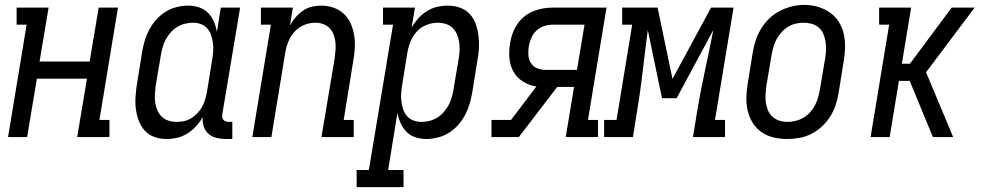

<svg xmlns="http://www.w3.org/2000/svg" viewBox="-20 -561 4040 786"><path d="M13 0 89 -460H48V-530H179L142 -309H347L384 -530H463L387 -70H428V0H296L336 -239H131L91 0Z M661 8Q661 8 661 8Q661 8 661 8Q635 8 611.5 -0.5Q588 -9 572 -27Q556 -45 547.5 -68.5Q539 -92 536 -116.5Q533 -141 535 -167.5Q537 -194 541 -219L562 -349Q566 -373 573 -396Q580 -419 591.5 -440.5Q603 -462 620 -481Q637 -500 658 -513Q679 -526 703 -532Q727 -538 750 -538Q773 -538 794.5 -531Q816 -524 831.5 -508.5Q847 -493 855.5 -473Q864 -453 868 -431L884 -530H963L890 -93Q889 -87 890 -81Q891 -75 894.5 -70.5Q898 -66 904 -64Q910 -62 916 -62H931V8H904Q885 8 866 3.5Q847 -1 833.5 -13Q820 -25 814 -43.5Q808 -62 810 -82Q799 -62 783 -44.5Q767 -27 747 -14.5Q727 -2 705 3Q683 8 661 8ZM704 -62Q719 -62 734.5 -65.5Q750 -69 763.5 -77.5Q777 -86 788.5 -98Q800 -110 807.5 -124Q815 -138 819.5 -153Q824 -168 827 -183L848 -313Q851 -330 852.5 -348Q854 -366 852 -382.5Q850 -399 845 -415Q840 -431 829.5 -443.5Q819 -456 803.5 -462Q788 -468 770 -468Q754 -468 737.5 -464Q721 -460 706 -451Q691 -442 679.5 -429Q668 -416 659.5 -401Q651 -386 646.5 -370Q642 -354 639 -338L617 -208Q615 -191 614 -173.5Q613 -156 615.5 -140Q618 -124 624.5 -109Q631 -94 642.5 -83Q654 -72 670 -67Q686 -62 703 -62Z M1013 0 1089 -460H1048V-530H1179L1167 -456Q1176 -474 1189.5 -489.5Q1203 -505 1220 -517Q1237 -529 1256.5 -533.5Q1276 -538 1295 -538Q1321 -538 1345.5 -529.5Q1370 -521 1388 -504Q1406 -487 1416 -464Q1426 -441 1430 -415.5Q1434 -390 1432.5 -363.5Q1431 -337 1426 -311L1387 -70H1428V0H1296L1350 -322Q1352 -339 1353.5 -356Q1355 -373 1353 -389Q1351 -405 1345.5 -420Q1340 -435 1329 -446Q1318 -457 1303 -462.5Q1288 -468 1271 -468Q1248 -468 1225.5 -459Q1203 -450 1186.5 -432Q1170 -414 1161 -392Q1152 -370 1148 -347L1091 0Z M1440 205V135H1490L1589 -460H1548V-530H1679L1665 -449Q1677 -469 1693 -486.5Q1709 -504 1728.5 -516Q1748 -528 1770 -533Q1792 -538 1814 -538Q1814 -538 1814 -538Q1814 -538 1814 -538Q1840 -538 1863.5 -529.5Q1887 -521 1903.5 -503Q1920 -485 1928 -461.5Q1936 -438 1939 -413.5Q1942 -389 1940.5 -362.5Q1939 -336 1934 -311L1913 -181Q1909 -157 1902 -134Q1895 -111 1883.5 -89.5Q1872 -68 1855 -49Q1838 -30 1817 -17Q1796 -4 1772 2Q1748 8 1725 8Q1702 8 1680.5 1Q1659 -6 1644 -21.5Q1629 -37 1620 -57Q1611 -77 1607 -99L1569 135H1632V205ZM1705 -62Q1721 -62 1737.5 -66Q1754 -70 1769 -79Q1784 -88 1795.5 -101Q1807 -114 1815.5 -129Q1824 -144 1828.5 -160Q1833 -176 1836 -192L1858 -322Q1861 -339 1861.5 -356.5Q1862 -374 1859.5 -390Q1857 -406 1850.5 -421Q1844 -436 1832.5 -447Q1821 -458 1805 -463Q1789 -468 1772 -468Q1749 -468 1726 -459Q1703 -450 1686.5 -432Q1670 -414 1661 -392Q1652 -370 1648 -347L1627 -217Q1624 -200 1622.5 -182Q1621 -164 1623 -147.5Q1625 -131 1630 -115Q1635 -99 1645.5 -86.5Q1656 -74 1672 -68Q1688 -62 1705 -62Z M1992 0V-70H2072L2176 -207Q2147 -211 2122 -226.5Q2097 -242 2082.5 -267Q2068 -292 2065.5 -322.5Q2063 -353 2068 -383Q2071 -403 2078 -423Q2085 -443 2097 -461Q2109 -479 2126 -493Q2143 -507 2163 -515Q2183 -523 2203 -526.5Q2223 -530 2244 -530H2463L2387 -70H2428V0H2296L2330 -205H2261L2104 0ZM2212 -275H2342L2373 -460H2244Q2226 -460 2208.5 -454.5Q2191 -449 2177 -436.5Q2163 -424 2155.5 -407Q2148 -390 2145 -373Q2142 -355 2143 -336.5Q2144 -318 2153 -303.5Q2162 -289 2178 -282Q2194 -275 2212 -275Z M2453 0V-70H2504L2568 -460H2527V-530H2672L2733 -238L2891 -530H2983L2907 -70H2948V0H2817L2834 -106Q2848 -189 2866 -272Q2884 -355 2900 -438L2750 -159H2690L2632 -438Q2621 -355 2611.5 -272Q2602 -189 2588 -106L2571 0Z M3202 8Q3174 8 3146.5 1.5Q3119 -5 3097.5 -20Q3076 -35 3061.5 -58Q3047 -81 3041 -107.5Q3035 -134 3035.5 -162.5Q3036 -191 3041 -219L3062 -349Q3066 -374 3074.5 -398.5Q3083 -423 3097 -445.5Q3111 -468 3130.5 -486.5Q3150 -505 3174 -517Q3198 -529 3223 -535Q3248 -541 3273 -541Q3302 -541 3328.5 -533Q3355 -525 3377 -510Q3399 -495 3413.5 -472Q3428 -449 3434 -422.5Q3440 -396 3439.5 -367.5Q3439 -339 3434 -311L3413 -181Q3409 -156 3401 -131.5Q3393 -107 3379 -84.5Q3365 -62 3345 -43.5Q3325 -25 3301.5 -13Q3278 -1 3252.5 3.5Q3227 8 3202 8ZM3204 -62Q3220 -62 3236.5 -66Q3253 -70 3268 -78.5Q3283 -87 3295 -100Q3307 -113 3315.5 -128.5Q3324 -144 3328.5 -160Q3333 -176 3336 -192L3358 -322Q3361 -339 3361.5 -356.5Q3362 -374 3359.5 -390.5Q3357 -407 3350.5 -422.5Q3344 -438 3331.5 -448.5Q3319 -459 3303 -463.5Q3287 -468 3269 -468Q3253 -468 3236.5 -464Q3220 -460 3205.5 -451Q3191 -442 3179.5 -429Q3168 -416 3159.5 -401Q3151 -386 3146.5 -370Q3142 -354 3139 -338L3117 -208Q3115 -191 3114 -173.5Q3113 -156 3115.5 -139.5Q3118 -123 3124.5 -108Q3131 -93 3143 -82.5Q3155 -72 3171 -67Q3187 -62 3204 -62Z M3544 0 3620 -460H3579V-530H3710L3672 -300H3705L3876 -530H3970L3771 -265L3882 0H3799L3704 -230H3660L3622 0Z"/></svg>

Font: Iosevka Slab
Style: Italic
Weight: 400
Italic angle: -9°
Monospace: yes
Designer: Belleve Invis
Foundry: Belleve Invis
Version: Version 11.1.0; ttfautohint (v1.8.3)